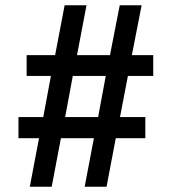

<svg xmlns="http://www.w3.org/2000/svg" viewBox="-20 -708 683 728"><path d="M93 0 128 -184H50V-264H144L173 -420H81V-499H189L225 -688H308L272 -499H397L434 -688H517L480 -499H561V-420H465L435 -264H531V-184H419L384 0H301L336 -184H211L176 0ZM227 -264H352L381 -420H256Z"/></svg>

Font: Saira SemiCondensed SemiBold
Style: Regular
Weight: 600
Width: 4
Designer: Hector Gatti with collaboration of the Omnibus-Type team
Foundry: Omnibus-Type
Version: Version 1.101